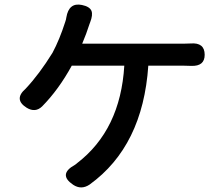

<svg xmlns="http://www.w3.org/2000/svg" viewBox="-20 -801 957 848"><path d="M303 15Q235 -31 311 -73Q313 -74 316 -76.5Q319 -79 320 -80Q512 -227 529 -511H297Q239 -405 166 -331Q136 -302 98 -325Q39 -362 93 -409Q154 -474 212 -568Q243 -626 268 -704Q272 -715 273 -724Q284 -791 342 -779Q376 -772 384 -753Q391 -735 378 -702Q376 -696 375 -694Q362 -653 343 -608H565H788Q809 -608 822 -609Q884 -614 884 -559Q884 -508 825 -510Q810 -511 788 -511H635Q611 -156 376 14Q339 39 303 15Z"/></svg>

Font: GenSenRounded JP M
Style: Regular
Weight: 500
Version: Version 1.501;PS 1;hotconv 16.6.51;makeotf.lib2.5.65220